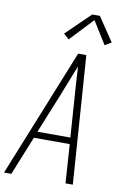

<svg xmlns="http://www.w3.org/2000/svg" viewBox="-107 -1027 711 1086"><g transform="rotate(10 248.0 -483.5)"><path d="M-4 0 292 -735H339L391 0H349L334 -223H128L38 0ZM331 -260 315 -490Q312 -534 309 -577.5Q306 -621 304 -664Q287 -621 269.5 -577.5Q252 -534 235 -490L142 -260ZM225 -805 194 -833 332 -967H376L468 -830L431 -808L350 -938Z"/></g></svg>

Font: Iosevka SS04 XLt Obl
Style: Regular
Weight: 200
Italic angle: -9°
Monospace: yes
Designer: Belleve Invis
Foundry: Belleve Invis
Version: Version 19.0.0; ttfautohint (v1.8.4)